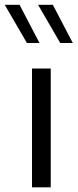

<svg xmlns="http://www.w3.org/2000/svg" viewBox="-53 -797 330 817"><path d="M115.2 -613.9 30.1 -776.7H-32.9L61.6 -613.9ZM256.9 -613.9 171.8 -776.7H108.9L203.4 -613.9ZM83.2 -505.4V0H162.9V-505.4Z"/></svg>

Font: Estedad VF
Style: Regular
Weight: 100
Designer: Amin Abedi
Version: Version 7.3